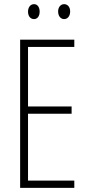

<svg xmlns="http://www.w3.org/2000/svg" viewBox="-20 -905 425 925"><path d="M115 -849C115 -828 126 -813 144 -813C160 -813 171 -827 171 -849C171 -871 160 -885 144 -885C126 -885 115 -869 115 -849ZM260 -850C260 -828 272 -813 289 -813C306 -813 318 -828 318 -850C318 -872 305 -885 289 -885C272 -885 260 -870 260 -850ZM338 0V-35H115V-357H325V-392H115V-679H338V-714H77V0Z"/></svg>

Font: Noto Sans Hebrew ExtraCondensed ExtraLight
Style: Regular
Weight: 200
Width: 2
Designer: Monotype Design Team
Foundry: Monotype Imaging Inc.
Version: Version 2.004